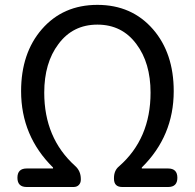

<svg xmlns="http://www.w3.org/2000/svg" viewBox="-20 -749 780 769"><path d="M86.9 0Q49.8 0 49.8 -37.1Q49.8 -74.2 86.9 -74.2H192.4V-78.1Q64.5 -204.1 64.5 -383.8Q64.5 -536.1 147.5 -631.8Q232.4 -729.5 370.1 -729.5Q507.8 -729.5 592.8 -631.8Q675.8 -536.1 675.8 -383.8Q675.8 -204.1 547.9 -78.1V-74.2H653.3Q690.4 -74.2 690.4 -37.1Q690.4 0 653.3 0H469.7Q436.5 0 436.5 -33.2V-36.1Q436.5 -66.4 457 -83Q583 -193.4 583 -377.9Q583 -497.1 526.4 -572.3Q468.8 -650.4 370.1 -650.4Q271.5 -650.4 213.9 -572.3Q157.2 -497.1 157.2 -377.9Q157.2 -196.3 280.3 -85Q303.7 -64.5 303.7 -32.2V-29.3Q303.7 -16.6 295.9 -8.3Q288.1 0 274.4 0H176.8Z"/></svg>

Font: Bpmf GenSen Rounded R
Style: R
Weight: 400
Foundry: But Ko
Version: Version 1.320